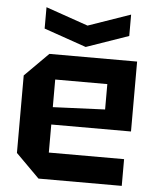

<svg xmlns="http://www.w3.org/2000/svg" viewBox="-54 -813 698 859"><g transform="rotate(5 295.0 -383.5)"><path d="M45 -106V-454L151 -560H545V-246H187V-120H525V0H151ZM187 -324 421 -334V-448H187ZM500 -767V-671L310 -605L120 -671V-767L310 -701Z"/></g></svg>

Font: Tektur SemiBold
Style: Regular
Weight: 600
Designer: Adam Jagosz
Foundry: Adam Jagosz
Version: Version 1.005;gftools[0.9.30]